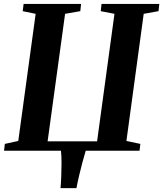

<svg xmlns="http://www.w3.org/2000/svg" viewBox="-24 -763 826 972"><path d="M282.5 189.5Q285 160 286.2 126.5Q287.5 93 287.5 60Q287.5 27 284.5 0H-3.5L0.5 -34.5L68.5 -49.5L156.5 -693L91 -706.5L95.5 -743H386.5L382.5 -706.5L305.5 -693L217 -47.5H467.5L555.5 -693L486 -706.5L490 -743H782.5L778.5 -706.5L703.5 -693L616 -49.5L686.5 -34.5L682.5 0H410Q401.5 28 393 60Q384.5 92 376.8 124.8Q369 157.5 363 189.5Z"/></svg>

Font: Merriweather 72pt
Style: Bold Italic
Weight: 700
Italic angle: -7.8°
Version: Version 2.101